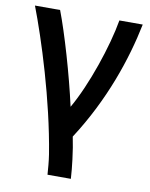

<svg xmlns="http://www.w3.org/2000/svg" viewBox="-82 -589 659 842"><g transform="rotate(10 247.5 -167.5)"><path d="M236 -118C299 -227 361 -411 381 -528H485C453 -370 388 -176 268 9C275 43 279 69 284 108C288 138 290 164 292 193H188C186 166 184 136 179 104C141 -131 58 -390 5 -528H117C154 -431 205 -257 236 -118Z"/></g></svg>

Font: Repo Medium
Style: Regular
Weight: 500
Designer: Stefan Peev
Foundry: Context Ltd
Version: Version 1.502